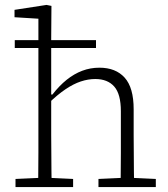

<svg xmlns="http://www.w3.org/2000/svg" viewBox="-20 -760 681 780"><path d="M135 0Q135 -29 135.5 -65.5Q136 -102 136 -140Q136 -178 136 -211V-684L39 -690V-720L169 -740L189 -736L188 -603V-365V-358V-211Q188 -178 188.5 -140Q189 -102 189 -65.5Q189 -29 190 0ZM43 0V-33L153 -38H171L277 -33V0ZM380 0V-33L488 -38H506L613 -33V0ZM40 -565V-597H370V-565ZM470 0Q470 -29 470.5 -65Q471 -101 471 -139Q471 -177 471 -211V-308Q471 -378 444 -408.5Q417 -439 367 -439Q338 -439 308 -429Q278 -419 245.5 -397Q213 -375 177 -340L168 -376H193Q221 -412 251 -436Q281 -460 314 -472.5Q347 -485 384 -485Q450 -485 486.5 -444.5Q523 -404 523 -316V-211Q523 -177 523.5 -139Q524 -101 524 -65Q524 -29 525 0Z"/></svg>

Font: Source Serif 4 Light
Style: Regular
Weight: 300
Designer: Frank Grießhammer
Foundry: Adobe Systems Incorporated
Version: Version 4.004;hotconv 1.0.116;makeotfexe 2.5.65601